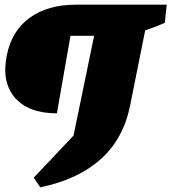

<svg xmlns="http://www.w3.org/2000/svg" viewBox="-20 -680 732 820"><path d="M152 120 124 79 294 -101 382 -527H281L223 -196Q102 -196 44 -262.5Q-14 -329 9 -443Q29 -547 106 -603.5Q183 -660 304 -660H692L684 -583Q665 -574 644 -566Q623 -558 600 -550L536 -231Q508 -88 410.5 -0.5Q313 87 152 120Z"/></svg>

Font: Piazzolla Black
Style: Italic
Weight: 900
Italic angle: -11.3°
Designer: Juan Pablo del Peral
Foundry: Huerta Tipografica
Version: Version 1.330